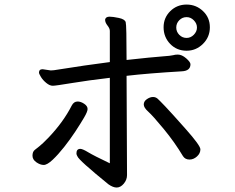

<svg xmlns="http://www.w3.org/2000/svg" viewBox="-20 -799 1040 851"><path d="M173.8 -67.9Q158.2 -67.9 141.1 -79.8Q124 -91.8 124 -108.9Q124 -126 133.5 -134Q143.1 -142.1 155 -151.1Q167 -160.2 195.8 -189.9Q261.2 -258.8 297.9 -331.1Q307.1 -349.1 324.2 -349.1Q337.9 -349.1 353 -339.1Q368.2 -329.1 368.2 -315.9Q368.2 -304.2 352.5 -277.6Q336.9 -251 314 -216.1Q291 -181.2 264.4 -147.5Q237.8 -113.8 213.4 -90.8Q189 -67.9 173.8 -67.9ZM819.8 -91.8Q800.8 -91.8 791 -106.9Q753.9 -168.9 705.6 -227.5Q657.2 -286.1 637.2 -304Q617.2 -321.8 617.2 -335.9Q617.2 -350.1 631.1 -359.6Q645 -369.1 658.2 -369.1Q669.9 -369.1 678.5 -361.6Q687 -354 712.4 -327.4Q737.8 -300.8 803 -227.3Q868.2 -153.8 868.2 -137.2Q868.2 -119.1 853 -105.5Q837.9 -91.8 819.8 -91.8ZM497.1 32.2Q481 32.2 460.9 18.1Q329.1 -88.9 323.2 -106Q318.8 -112.8 318.8 -119.1Q318.8 -139.2 335.9 -139.2Q346.2 -139.2 371.1 -124Q396 -108.9 466.8 -75.2V-454.1Q371.1 -442.9 298.6 -430.9Q226.1 -418.9 213.9 -418.9Q200.2 -418.9 185.1 -431.4Q169.9 -443.8 161.4 -458Q152.8 -472.2 152.8 -477.1Q152.8 -492.2 168.9 -492.2L205.1 -486.8L219.2 -487.8Q366.2 -511.2 466.8 -523.9V-662.1Q466.8 -672.9 456.3 -686Q445.8 -699.2 445.8 -711.9Q448.2 -725.1 465.8 -725.1Q480 -725.1 506.6 -719.5Q533.2 -713.9 537.1 -700.9Q541 -688 541 -533.2Q656.2 -545.9 697.8 -548.8Q739.3 -551.8 747.6 -554.4Q755.9 -557.1 768.1 -557.1Q786.1 -557.1 805.2 -540.5Q824.2 -523.9 824.2 -514.2Q824.2 -484.9 786.1 -482.9Q637.2 -474.1 541 -462.9L543 -22.9Q543 -2 528.6 15.1Q514.2 32.2 497.1 32.2ZM807.1 -630.9Q825.2 -630.9 839.1 -645Q853 -659.2 853 -677Q853 -694.8 839.1 -709Q825.2 -723.1 807.1 -723.1Q788.1 -723.1 774.7 -709.5Q761.2 -695.8 761.2 -677Q761.2 -658.2 774.7 -644.5Q788.1 -630.9 807.1 -630.9ZM807.1 -574.2Q763.2 -574.2 734.1 -604.5Q705.1 -634.8 705.1 -678.2Q705.1 -720.2 734.6 -749.5Q764.2 -778.8 807.1 -778.8Q849.1 -778.8 879.6 -750Q910.2 -721.2 910.2 -678Q910.2 -634.8 879.6 -604.5Q849.1 -574.2 807.1 -574.2Z"/></svg>

Font: LXGW WenKai GB Screen
Style: Regular
Weight: 400
Designer: LXGW / Fontworks Inc.
Foundry: LXGW / Fontworks Inc.
Version: Version 1.321;February 19, 2024;FontCreator 14.0.0.2901 64-b